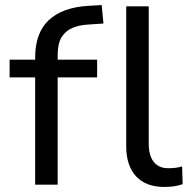

<svg xmlns="http://www.w3.org/2000/svg" viewBox="-20 -730 753 759"><path d="M119 0V-424H18V-494H142L119 -471V-503Q119 -600 173 -650.5Q227 -701 330 -707L382 -710L389 -637L329 -633Q293 -631 266 -619.5Q239 -608 223.5 -583Q208 -558 208 -513V-484L194 -494H364V-424H208V0ZM629 9Q557 9 518 -33Q479 -75 479 -151V-705H568V-160Q568 -130 577 -108.5Q586 -87 603 -76Q620 -65 644 -65Q659 -65 672.5 -66.5Q686 -68 700 -72L702 -2Q685 4 667.5 6.5Q650 9 629 9Z"/></svg>

Font: Nunito Sans 8pt
Style: Regular
Weight: 400
Version: Version 3.101;gftools[0.9.27]